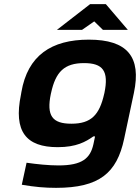

<svg xmlns="http://www.w3.org/2000/svg" viewBox="-20 -700 675 925"><path d="M83 -256 81 -244C44 -66 106 9 258 9C348 9 393 -17 430 -43H438L430 -5C415 62 377 97 262 97C214 97 157 91 108 84L85 190C149 201 197 205 250 205C458 205 543 134 578 -31L625 -252C662 -426 594 -509 408 -509C228 -509 113 -433 83 -256ZM225 -248 226 -252C248 -354 290 -396 385 -396C476 -396 505 -358 483 -252L482 -248C459 -146 419 -104 324 -104C232 -104 203 -142 225 -248ZM254 -556H375L434 -597L476 -556H596L490 -680H414Z"/></svg>

Font: LT Wave Bold
Style: Italic
Weight: 700
Designer: Daniel Lyons
Version: Version 2.5 (Glyphs App)